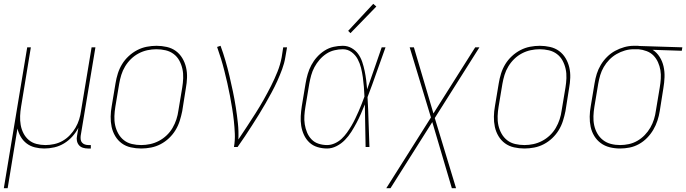

<svg xmlns="http://www.w3.org/2000/svg" viewBox="-40 -767 3581 1002"><path d="M-20 215 102 -520H121L70 -210Q66 -186 65 -162Q64 -138 68 -115Q72 -92 82.5 -71.5Q93 -51 110 -36.5Q127 -22 150 -16Q173 -10 197 -10Q219 -10 242.5 -15Q266 -20 287 -32Q308 -44 325 -62Q342 -80 354 -100.5Q366 -121 373 -143.5Q380 -166 383 -189L438 -520H458L381 -58Q380 -49 381 -39.5Q382 -30 388 -23Q394 -16 403 -13Q412 -10 422 -10H434V8H419Q405 8 392.5 4Q380 0 372 -9.5Q364 -19 361.5 -32Q359 -45 362 -58L369 -100Q356 -75 337 -54Q318 -33 294 -18.5Q270 -4 243.5 2Q217 8 191 8Q166 8 142 2Q118 -4 99.5 -18Q81 -32 69 -52Q57 -72 51 -96L0 215Z M697 8Q669 8 642.5 2Q616 -4 595.5 -19Q575 -34 561.5 -56.5Q548 -79 542.5 -105Q537 -131 537.5 -158.5Q538 -186 543 -213L563 -333Q567 -358 575 -383.5Q583 -409 597 -432Q611 -455 631.5 -474Q652 -493 676 -505.5Q700 -518 726 -523Q752 -528 777 -528Q804 -528 830.5 -522Q857 -516 877.5 -501Q898 -486 911.5 -463.5Q925 -441 931 -415Q937 -389 936 -361.5Q935 -334 930 -307L911 -187Q906 -162 898 -136.5Q890 -111 876 -88Q862 -65 842 -46Q822 -27 798 -14.5Q774 -2 748 3Q722 8 697 8ZM697 -10Q720 -10 743.5 -15Q767 -20 789 -31.5Q811 -43 829.5 -60.5Q848 -78 860.5 -99.5Q873 -121 880.5 -144Q888 -167 891 -190L911 -310Q915 -334 916 -359Q917 -384 912 -407Q907 -430 896 -450.5Q885 -471 866.5 -485Q848 -499 824.5 -504.5Q801 -510 776 -510Q753 -510 729.5 -505Q706 -500 684 -488.5Q662 -477 644 -459.5Q626 -442 613 -420.5Q600 -399 593 -376Q586 -353 582 -330L562 -210Q558 -186 557 -161Q556 -136 561 -113Q566 -90 577.5 -69.5Q589 -49 607 -35Q625 -21 648.5 -15.5Q672 -10 697 -10Z M1181 0Q1187 -35 1185.5 -69Q1184 -103 1180.5 -136Q1177 -169 1171.5 -202Q1166 -235 1160 -267.5Q1154 -300 1146.5 -332.5Q1139 -365 1131 -397Q1123 -429 1113.5 -460Q1104 -491 1093 -522L1111 -528Q1125 -490 1136.5 -450.5Q1148 -411 1157.5 -370.5Q1167 -330 1175.5 -289.5Q1184 -249 1190.5 -207.5Q1197 -166 1201.5 -124Q1206 -82 1204 -39Q1227 -73 1249.5 -107.5Q1272 -142 1294 -176.5Q1316 -211 1336 -246.5Q1356 -282 1374.5 -318.5Q1393 -355 1408 -392.5Q1423 -430 1430 -468L1438 -520H1458L1449 -468Q1444 -437 1432.5 -406Q1421 -375 1407.5 -345Q1394 -315 1378 -285.5Q1362 -256 1345.5 -227Q1329 -198 1311 -169Q1293 -140 1275 -112Q1257 -84 1238.5 -56Q1220 -28 1200 0Z M1667 8Q1641 8 1616.5 0.5Q1592 -7 1574.5 -23.5Q1557 -40 1546.5 -62.5Q1536 -85 1532 -110Q1528 -135 1529.5 -161Q1531 -187 1535 -213L1555 -333Q1559 -357 1566 -381Q1573 -405 1585 -427.5Q1597 -450 1614.5 -469.5Q1632 -489 1654 -503Q1676 -517 1700.5 -522.5Q1725 -528 1749 -528Q1774 -528 1795 -516Q1816 -504 1829.5 -485Q1843 -466 1850.5 -443.5Q1858 -421 1863 -397Q1868 -373 1871 -349Q1874 -325 1876 -301Q1895 -355 1914 -410Q1933 -465 1952 -520H1972Q1948 -455 1925.5 -390Q1903 -325 1878 -260Q1882 -195 1883.5 -130Q1885 -65 1888 0H1868Q1867 -55 1866 -110.5Q1865 -166 1864 -222Q1854 -197 1843.5 -173Q1833 -149 1820.5 -125.5Q1808 -102 1793.5 -79Q1779 -56 1760 -36.5Q1741 -17 1716.5 -4.5Q1692 8 1667 8ZM1667 -10Q1687 -10 1707 -19Q1727 -28 1742.5 -42.5Q1758 -57 1770.5 -74.5Q1783 -92 1794 -110.5Q1805 -129 1814 -148Q1823 -167 1831.5 -186Q1840 -205 1847.5 -224.5Q1855 -244 1862 -263Q1861 -289 1859 -314Q1857 -339 1853.5 -364Q1850 -389 1844 -413Q1838 -437 1826.5 -458.5Q1815 -480 1795 -495Q1775 -510 1749 -510Q1727 -510 1704.5 -504.5Q1682 -499 1662.5 -486Q1643 -473 1627.5 -455Q1612 -437 1601 -416.5Q1590 -396 1584 -374Q1578 -352 1574 -330L1554 -210Q1550 -187 1548.5 -163.5Q1547 -140 1550.5 -118Q1554 -96 1562.5 -75.5Q1571 -55 1586 -39.5Q1601 -24 1622.5 -17Q1644 -10 1667 -10ZM1789 -594 1777 -606 1908 -747 1924 -733Z M1976 215 2209 -154 2098 -520H2120L2222 -175L2440 -520H2462L2229 -151L2340 215H2318L2216 -130L1998 215Z M2697 8Q2669 8 2642.5 2Q2616 -4 2595.5 -19Q2575 -34 2561.5 -56.5Q2548 -79 2542.5 -105Q2537 -131 2537.5 -158.5Q2538 -186 2543 -213L2563 -333Q2567 -358 2575 -383.5Q2583 -409 2597 -432Q2611 -455 2631.5 -474Q2652 -493 2676 -505.5Q2700 -518 2726 -523Q2752 -528 2777 -528Q2804 -528 2830.5 -522Q2857 -516 2877.5 -501Q2898 -486 2911.5 -463.5Q2925 -441 2931 -415Q2937 -389 2936 -361.5Q2935 -334 2930 -307L2911 -187Q2906 -162 2898 -136.5Q2890 -111 2876 -88Q2862 -65 2842 -46Q2822 -27 2798 -14.5Q2774 -2 2748 3Q2722 8 2697 8ZM2697 -10Q2720 -10 2743.5 -15Q2767 -20 2789 -31.5Q2811 -43 2829.5 -60.5Q2848 -78 2860.5 -99.5Q2873 -121 2880.5 -144Q2888 -167 2891 -190L2911 -310Q2915 -334 2916 -359Q2917 -384 2912 -407Q2907 -430 2896 -450.5Q2885 -471 2866.5 -485Q2848 -499 2824.5 -504.5Q2801 -510 2776 -510Q2753 -510 2729.5 -505Q2706 -500 2684 -488.5Q2662 -477 2644 -459.5Q2626 -442 2613 -420.5Q2600 -399 2593 -376Q2586 -353 2582 -330L2562 -210Q2558 -186 2557 -161Q2556 -136 2561 -113Q2566 -90 2577.5 -69.5Q2589 -49 2607 -35Q2625 -21 2648.5 -15.5Q2672 -10 2697 -10Z M3196 8Q3168 8 3142 1.5Q3116 -5 3095.5 -20Q3075 -35 3061.5 -57Q3048 -79 3042.5 -105Q3037 -131 3037.5 -158.5Q3038 -186 3043 -213L3063 -333Q3067 -358 3074.5 -382Q3082 -406 3095.5 -428.5Q3109 -451 3128 -470Q3147 -489 3170 -501.5Q3193 -514 3218 -521Q3243 -528 3268 -528Q3271 -528 3274.5 -528Q3278 -528 3281 -528Q3285 -528 3289 -528Q3293 -528 3297 -527L3521 -520L3518 -502L3366 -507Q3388 -493 3402.5 -470Q3417 -447 3423 -420Q3429 -393 3428 -364.5Q3427 -336 3422 -307L3403 -187Q3399 -162 3391 -137.5Q3383 -113 3369.5 -90Q3356 -67 3337 -47.5Q3318 -28 3294.5 -15Q3271 -2 3246 3Q3221 8 3196 8ZM3196 -10Q3219 -10 3242 -15Q3265 -20 3286 -32Q3307 -44 3324.5 -62Q3342 -80 3354 -101Q3366 -122 3373 -144.5Q3380 -167 3383 -190L3403 -310Q3407 -333 3408.5 -356Q3410 -379 3406.5 -400.5Q3403 -422 3394 -442Q3385 -462 3370.5 -477Q3356 -492 3335 -500Q3314 -508 3292 -510H3278Q3275 -510 3272 -510Q3269 -510 3266 -510Q3244 -510 3221.5 -503.5Q3199 -497 3178 -485Q3157 -473 3140 -455.5Q3123 -438 3111 -417.5Q3099 -397 3092.5 -375Q3086 -353 3082 -330L3062 -210Q3058 -186 3057 -161Q3056 -136 3061 -113Q3066 -90 3077.5 -70Q3089 -50 3107 -36Q3125 -22 3148 -16Q3171 -10 3196 -10Z"/></svg>

Font: Iosevka SS04 Thin
Style: Italic
Weight: 100
Italic angle: -9°
Monospace: yes
Designer: Belleve Invis
Foundry: Belleve Invis
Version: Version 19.0.0; ttfautohint (v1.8.4)